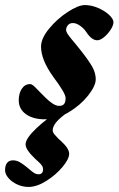

<svg xmlns="http://www.w3.org/2000/svg" viewBox="-98 -457 468 758"><path d="M-24 -61Q-24 -88 -12 -106.5Q0 -125 21 -125Q28 -125 39.5 -114Q51 -103 63 -90Q67 -86 81.5 -71.5Q96 -57 110 -48Q124 -39 135 -39Q149 -39 155 -46.5Q161 -54 161 -70Q161 -89 112 -154Q64 -221 64 -273Q64 -305 95.5 -343.5Q127 -382 169 -409.5Q211 -437 237 -437Q263 -437 289.5 -425.5Q316 -414 333 -398Q350 -382 350 -369Q350 -357 339 -340Q328 -323 313 -310.5Q298 -298 286 -298Q264 -298 243 -330Q233 -345 218 -355.5Q203 -366 190 -366Q177 -366 170 -357.5Q163 -349 163 -339Q163 -331 172 -318.5Q181 -306 199 -285L220 -259Q254 -216 267 -192Q280 -168 280 -144Q280 -118 250 -80Q220 -42 173.5 -14Q127 14 79 14Q32 14 4 -6.5Q-24 -27 -24 -61ZM-78 215Q-78 196 -70 186Q-62 176 -47 176Q-33 176 -20.5 183Q-8 190 8 203Q14 208 23.5 216Q33 224 39.5 227.5Q46 231 54 231Q63 231 67.5 226Q72 221 72 212Q72 203 67 196Q62 189 53.5 181.5Q45 174 40 169Q3 134 3 113Q3 90 44.5 50.5Q86 11 133 -17H174Q138 8 124 25.5Q110 43 110 57Q110 65 117 73.5Q124 82 132 90Q140 98 143 100Q175 129 175 150Q175 171 148.5 202.5Q122 234 84.5 257.5Q47 281 15 281Q-9 281 -30.5 271Q-52 261 -65 245.5Q-78 230 -78 215Z"/></svg>

Font: EB Garamond ExtraBold
Style: Italic
Weight: 800
Italic angle: -17.2°
Designer: Georg Duffner and Octavio Pardo
Foundry: Georg Duffner
Version: Version 1.000